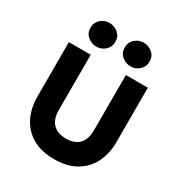

<svg xmlns="http://www.w3.org/2000/svg" viewBox="-216 -1095 1188 1262"><g transform="rotate(30 378.0 -464.0)"><path d="M378.2 15Q279.9 15 213.2 -23.9Q146.5 -62.9 112.5 -131.2Q78.5 -199.6 78.5 -288V-700H244.5V-281.8Q244.5 -210.4 279.9 -175.6Q315.2 -140.8 378.2 -140.8Q440.9 -140.8 476.1 -175.6Q511.2 -210.4 511.2 -281.8V-700H678V-288Q678 -200 644 -131.6Q610 -63.2 543.3 -24.1Q476.6 15 378.2 15ZM248.5 -764.5Q212 -764.5 183 -788.8Q154 -813 154 -854Q154 -881.1 167.2 -901.1Q180.5 -921.1 202.2 -932.2Q223.9 -943.2 248.5 -943.2Q284.9 -943.2 313.6 -919Q342.2 -894.8 342.2 -854Q342.2 -826.5 328.9 -806.4Q315.5 -786.4 294 -775.4Q272.5 -764.5 248.5 -764.5ZM508.2 -764.5Q471.8 -764.5 442.8 -788.8Q413.8 -813 413.8 -854Q413.8 -881 427.1 -901Q440.5 -921 462 -932.1Q483.5 -943.2 508.2 -943.2Q544.6 -943.2 573.3 -919Q602 -894.8 602 -854Q602 -826.5 588.6 -806.4Q575.1 -786.4 553.6 -775.4Q532.1 -764.5 508.2 -764.5Z"/></g></svg>

Font: Geologica-Sharp
Style: Regular
Weight: 100
Designer: Sindre Bremnes, Frode Helland
Foundry: Monokrom Skriftforlag AS
Version: Version 1.010;gftools[0.9.28]